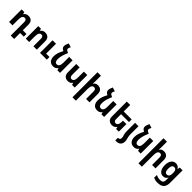

<svg xmlns="http://www.w3.org/2000/svg" viewBox="577 -2965 5418 5418"><g transform="rotate(45 3285.5 -256.5)"><path d="M379 239V-298Q379 -396 306 -396Q210 -396 210 -227V0H74V-500H181L197 -438H203Q221 -471 256.5 -491Q292 -511 343 -511Q425 -511 470 -465Q515 -419 515 -328V-107H661V0H515V239Z M740 0V-500H847L863 -438H869Q887 -471 922.5 -491Q958 -511 1009 -511Q1091 -511 1136 -465Q1181 -419 1181 -328V0H1045V-298Q1045 -396 972 -396Q876 -396 876 -227V0ZM1308 0V-501H1446V-107H1580V0Z M1867 -556V-541Q1832 -468 1809 -387Q1786 -306 1786 -227Q1786 -165 1808.5 -134.5Q1831 -104 1872 -104Q1920 -104 1945.5 -145Q1971 -186 1971 -274V-501H2107V0H2000L1984 -64H1978Q1957 -30 1921.5 -10Q1886 10 1834 10Q1746 10 1697 -47Q1648 -104 1648 -208Q1648 -283 1674 -357Q1700 -431 1740 -500L1708 -519Q1650 -554 1650 -615Q1650 -637 1653.5 -655.5Q1657 -674 1665 -693L1693 -762L1810 -726L1790 -684Q1779 -659 1779 -634Q1779 -617 1789 -604Q1799 -591 1828 -577Z M2694 -501V0H2587L2571 -64H2565Q2546 -30 2510.5 -10Q2475 10 2425 10Q2343 10 2298 -36.5Q2253 -83 2253 -173V-501H2389V-203Q2389 -104 2462 -104Q2558 -104 2558 -274V-501Z M2980 -760V-527Q2980 -485 2975 -440H2981Q2999 -473 3031 -492Q3063 -511 3115 -511Q3194 -511 3238.5 -465Q3283 -419 3283 -328V0H3147V-298Q3147 -396 3074 -396Q2978 -396 2978 -227V239H2842V-760Z M3626 -556V-541Q3591 -468 3568 -387Q3545 -306 3545 -227Q3545 -165 3567.5 -134.5Q3590 -104 3631 -104Q3679 -104 3704.5 -145Q3730 -186 3730 -274V-501H3866V0H3759L3743 -64H3737Q3716 -30 3680.5 -10Q3645 10 3593 10Q3505 10 3456 -47Q3407 -104 3407 -208Q3407 -283 3433 -357Q3459 -431 3499 -500L3467 -519Q3409 -554 3409 -615Q3409 -637 3412.5 -655.5Q3416 -674 3424 -693L3452 -762L3569 -726L3549 -684Q3538 -659 3538 -634Q3538 -617 3548 -604Q3558 -591 3587 -577Z M4453 -303V0H4346L4330 -64H4324Q4306 -30 4270 -10Q4234 10 4184 10Q4102 10 4057 -36.5Q4012 -83 4012 -173V-760H4148V-501H4465V-394H4148V-203Q4148 -104 4221 -104Q4317 -104 4317 -274V-303Z M4601 -175V-501H4737V-175Q4737 -145 4742 -109Q4747 -73 4757 -42Q4766 -12 4771 16Q4776 44 4776 73Q4776 151 4729 198Q4682 245 4600 245H4557V138H4575Q4602 138 4621 120.5Q4640 103 4640 71Q4640 47 4635 22Q4630 -3 4619 -35Q4609 -65 4605 -96.5Q4601 -128 4601 -175Z M5087 -556V-541Q5052 -468 5029 -387Q5006 -306 5006 -227Q5006 -165 5028.5 -134.5Q5051 -104 5092 -104Q5140 -104 5165.5 -145Q5191 -186 5191 -274V-501H5327V0H5220L5204 -64H5198Q5177 -30 5141.5 -10Q5106 10 5054 10Q4966 10 4917 -47Q4868 -104 4868 -208Q4868 -283 4894 -357Q4920 -431 4960 -500L4928 -519Q4870 -554 4870 -615Q4870 -637 4873.5 -655.5Q4877 -674 4885 -693L4913 -762L5030 -726L5010 -684Q4999 -659 4999 -634Q4999 -617 5009 -604Q5019 -591 5048 -577Z M5614 -760V-527Q5614 -485 5609 -440H5615Q5633 -473 5665 -492Q5697 -511 5749 -511Q5828 -511 5872.5 -465Q5917 -419 5917 -328V0H5781V-298Q5781 -396 5708 -396Q5612 -396 5612 -227V239H5476V-760Z M6236 249Q6192 249 6153.5 240.5Q6115 232 6077 215V106Q6114 123 6152.5 132.5Q6191 142 6236 142Q6361 142 6361 40V18Q6361 0 6362.5 -23Q6364 -46 6367 -72H6359Q6316 9 6224 9Q6137 9 6087.5 -60Q6038 -129 6038 -248Q6038 -370 6088.5 -440Q6139 -510 6228 -510Q6320 -510 6364 -431H6372L6386 -500H6497V0Q6497 123 6435.5 186Q6374 249 6236 249ZM6265 -101Q6361 -101 6361 -244V-261Q6361 -331 6338 -365.5Q6315 -400 6265 -400Q6223 -400 6199.5 -361Q6176 -322 6176 -247Q6176 -172 6199 -136.5Q6222 -101 6265 -101Z"/></g></svg>

Font: Noto Sans Armenian SemiCondensed
Style: Bold
Weight: 700
Width: 4
Designer: Monotype Design Team
Foundry: Monotype Imaging Inc.
Version: Version 2.008; ttfautohint (v1.8.4.7-5d5b)